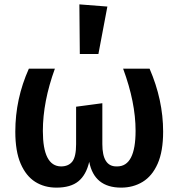

<svg xmlns="http://www.w3.org/2000/svg" viewBox="-20 -843 816 878"><path d="M534 15Q411 15 388 -103Q374 -43 338.5 -14Q303 15 238 15Q183 15 141 -11.5Q99 -38 74.5 -94.5Q50 -151 50 -241Q50 -391 112 -529H231Q176 -378 176 -244Q176 -83 259 -82Q293 -82 310.5 -104Q328 -126 328 -184V-355L448 -371V-184Q448 -82 512 -82H516Q600 -82 600 -245Q600 -375 543 -529H664Q726 -386 726 -241Q726 -151 701 -94.5Q676 -38 632.5 -11.5Q589 15 534 15ZM430 -596H345L343 -823L471 -813Z"/></svg>

Font: Trujillo Medium
Style: Regular
Weight: 500
Designer: Fira Sans original fonts by bBox Type GmbH, Carrois Corporate GbR, & Edenspiekermann AG / Changes by Cristiano Sobral
Foundry: Fira Sans original fonts by bBox Type GmbH, Carrois Corporate GbR, & Edenspiekermann AG / Changes by Cristiano Sobral
Version: Version 4.301;October 17, 2021;FontCreator 14.0.0.2814 64-bi